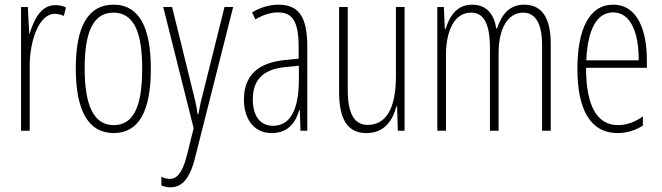

<svg xmlns="http://www.w3.org/2000/svg" viewBox="-20 -625 2831 821"><path d="M216 -603C153 -603 124 -537 107 -482H105L99 -595H70V-66H107V-344C107 -447 145 -566 215 -566C229 -566 244 -561 253 -557L262 -593C247 -601 230 -603 216 -603Z M625 -331C625 -503 578 -605 465 -605C356 -605 304 -510 304 -333C304 -150 359 -56 466 -56C573 -56 625 -148 625 -331ZM342 -333C342 -487 378 -571 465 -571C555 -571 588 -482 588 -332C588 -167 550 -90 466 -90C381 -90 342 -174 342 -333Z M678 -595 808 -77 778 44C758 120 733 140 706 140C694 140 680 136 670 131V168C683 173 694 176 708 176C756 176 791 143 814 50L977 -595H940L848 -226C841 -200 835 -175 828 -136H825C822 -155 822 -166 807 -225L716 -595Z M1170 -605C1133 -605 1092 -593 1058 -572L1072 -542C1109 -564 1142 -572 1168 -572C1231 -572 1257 -534 1257 -422V-374L1196 -368C1086 -357 1023 -304 1023 -199C1023 -125 1059 -56 1142 -56C1214 -56 1245 -104 1260 -155H1262L1265 -66H1294V-425C1294 -553 1258 -605 1170 -605ZM1198 -338 1258 -344V-284C1258 -166 1226 -87 1148 -87C1094 -87 1061 -127 1061 -200C1061 -284 1105 -328 1198 -338Z M1710 -595H1673V-299C1673 -156 1628 -91 1552 -91C1497 -91 1467 -136 1467 -240V-595H1430V-231C1430 -115 1466 -56 1547 -56C1626 -56 1660 -113 1675 -170H1678L1681 -66H1710Z M2222 -605C2157 -605 2126 -563 2105 -503H2102C2094 -557 2066 -605 1999 -605C1928 -605 1901 -549 1885 -501H1882L1878 -595H1850V-66H1887V-392C1887 -483 1918 -571 1994 -571C2041 -571 2075 -537 2075 -420V-66H2112V-398C2112 -504 2152 -571 2217 -571C2264 -571 2298 -533 2298 -433V-66H2335V-437C2335 -553 2294 -605 2222 -605Z M2602 -605C2499 -605 2449 -499 2449 -330C2449 -163 2501 -56 2621 -56C2663 -56 2699 -69 2729 -88V-127C2693 -102 2659 -90 2623 -90C2531 -90 2486 -175 2486 -335H2746V-369C2746 -491 2708 -605 2602 -605ZM2602 -572C2680 -572 2712 -478 2711 -367H2487C2493 -505 2535 -572 2602 -572Z"/></svg>

Font: Noto Sans Malayalam UI ExtraCondensed ExtraLight
Style: Regular
Weight: 200
Width: 2
Designer: Jelle Bosma - Monotype Design Team
Foundry: Monotype Imaging Inc.
Version: Version 2.104